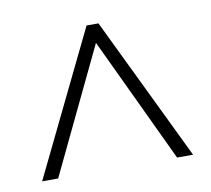

<svg xmlns="http://www.w3.org/2000/svg" viewBox="-50 -867 506 461"><g transform="rotate(-10 202.5 -636.0)"><path d="M18 -461H57L203 -766L347 -461H386L217 -811H188Z"/></g></svg>

Font: Noto Sans Kannada UI ExtraCondensed ExtraLight
Style: Regular
Weight: 200
Width: 2
Designer: Jelle Bosma - Monotype Design Team
Foundry: Monotype Imaging Inc.
Version: Version 2.005